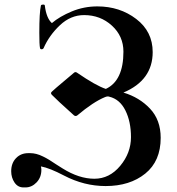

<svg xmlns="http://www.w3.org/2000/svg" viewBox="-20 -806 773 840"><path d="M161 -63Q161 -30 140 -8Q119 14 91 14H83Q58 14 43.5 -7.5Q29 -29 29 -57Q29 -92 50 -114Q71 -136 104 -136H112Q125 -136 139 -132.5Q153 -129 169 -121Q185 -113 195.5 -106.5Q206 -100 225.5 -87Q245 -74 254 -69Q326 -24 393 -24Q459 -24 506 -80.5Q553 -137 553 -206Q553 -274 528.5 -323Q504 -372 458 -383Q451 -386 439 -381Q388 -360 318 -301Q311 -296 304 -301Q226 -371 207 -391Q199 -399 208 -406Q223 -420 256 -447.5Q289 -475 304 -488Q310 -493 317 -488Q400 -431 443 -417Q520 -453 520 -580Q520 -648 469.5 -694Q419 -740 348 -740Q289 -740 242 -695.5Q195 -651 171 -596Q169 -591 162.5 -590.5Q156 -590 155 -596Q152 -610 152 -663Q152 -751 159 -782Q161 -786 168 -786Q176 -786 176 -782Q183 -726 207 -705Q241 -734 294 -756Q347 -778 406 -778Q504 -778 576 -723Q648 -668 648 -578Q648 -455 520 -401Q590 -380 636.5 -330.5Q683 -281 683 -203Q683 -101 615.5 -46.5Q548 8 442 8Q348 8 260 -38Q197 -71 159 -78Q161 -70 161 -63Z"/></svg>

Font: Ponomar Unicode TT
Style: Regular
Weight: 400
Designer: Vladislav V. Dorosh, Yuri A.W. Shardt, Nikita Simmons, Aleksandr Andreev
Foundry: Ponomar Project
Version: 1.1